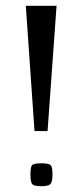

<svg xmlns="http://www.w3.org/2000/svg" viewBox="-20 -640 290 662"><path d="M99 -188 69 -620H175L144 -188ZM122 2Q94 2 89.5 -7.5Q85 -17 85 -38Q85 -61 89.5 -69Q94 -77 122 -77Q151 -77 156 -69Q161 -61 161 -38Q161 -17 155.5 -7.5Q150 2 122 2Z"/></svg>

Font: Smooch Sans
Style: Bold
Weight: 700
Designer: Robert E. Leuschke
Foundry: Robert E. Leuschke
Version: Version 1.010